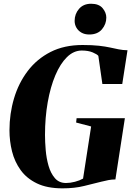

<svg xmlns="http://www.w3.org/2000/svg" viewBox="-20 -993 724 1024"><path d="M313.5 11.5Q231.5 11.5 176.8 -15Q122 -41.5 90 -86Q58 -130.5 44.2 -185.5Q30.5 -240.5 30.5 -298Q30.5 -386.5 54.8 -468.2Q79 -550 127.8 -614.2Q176.5 -678.5 249.5 -715.8Q322.5 -753 420.5 -753Q472.5 -753 507.8 -749Q543 -745 567.5 -739.5Q592 -734 612.5 -730Q624 -728 635.5 -726.5Q647 -725 660 -725L632 -545H526L504.5 -695Q498 -703.5 474.5 -713.5Q451 -723.5 416 -723.5Q373 -723.5 337.2 -688.5Q301.5 -653.5 275.2 -591.5Q249 -529.5 234.5 -447.8Q220 -366 220 -273Q220 -236.5 223.8 -192.5Q227.5 -148.5 239 -108.5Q250.5 -68.5 272.8 -42.8Q295 -17 332 -17Q354.5 -17 379.5 -23.5Q404.5 -30 423 -40.5L466 -318.5L386 -339.5L388.5 -362.5H646L595.5 -36Q577 -36 558.5 -32.5Q540 -29 520.5 -24Q479.5 -14 428.8 -1.2Q378 11.5 313.5 11.5ZM456 -809Q431.5 -809 414 -819.2Q396.5 -829.5 387.2 -846Q378 -862.5 378 -881.5Q378 -918.5 401.5 -945.8Q425 -973 466 -973Q507.5 -973 527.2 -949.5Q547 -926 547 -899Q547 -864.5 523.8 -836.8Q500.5 -809 456 -809Z"/></svg>

Font: Merriweather 144pt Black
Style: Italic
Weight: 900
Italic angle: -7.8°
Version: Version 2.101